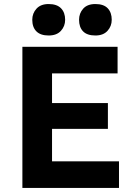

<svg xmlns="http://www.w3.org/2000/svg" viewBox="-20 -932 675 952"><path d="M91 0V-700H563V-568H238V-132H570V0ZM161 -293V-421H515V-293ZM453 -756Q412 -756 392 -776.5Q372 -797 372 -834Q372 -866 392.5 -889Q413 -912 453 -912Q494 -912 514 -891Q534 -870 534 -834Q534 -802 513 -779Q492 -756 453 -756ZM221 -756Q181 -756 160.5 -776.5Q140 -797 140 -834Q140 -866 161 -889Q182 -912 221 -912Q262 -912 282.5 -891Q303 -870 303 -834Q303 -802 282 -779Q261 -756 221 -756Z"/></svg>

Font: Readex Pro SemiBold
Style: Regular
Weight: 600
Designer: Bonnie Shaver-Troup, Thomas Jockin
Foundry: Lexend
Version: Version 1.204